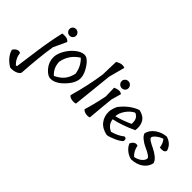

<svg xmlns="http://www.w3.org/2000/svg" viewBox="-197 -1570 2598 2598"><g transform="rotate(45 1102.0 -271.0)"><path d="M-37 44Q-26 139 44 205L61 197Q69 140 85 21Q101 -98 111 -168Q140 -370 182 -547Q234 -552 262.5 -544.5Q291 -537 310 -513L223 -324Q187 -96 167 218Q153 249 108 265.5Q63 282 9 278Q-53 242 -93.5 191.5Q-134 141 -145 91Q-124 55 -93.5 42Q-63 29 -37 44ZM335.5 -658Q336 -632 318 -613.5Q300 -595 273 -595Q246 -595 227 -613Q208 -631 207 -657.5Q206 -684 224.5 -702.5Q243 -721 270 -721Q297 -721 316 -702.5Q335 -684 335.5 -658Z M323 -234Q323 -298 365 -374Q407 -450 473.5 -503.5Q540 -557 599.5 -557Q659 -557 721.5 -465Q784 -373 786 -299Q788 -204 691 -102Q594 0 503 0Q444 0 383.5 -71.5Q323 -143 323 -234ZM590 -492Q450 -405 422 -246Q426 -130 507 -60Q588 -98 632 -152.5Q676 -207 693 -288Q676 -410 590 -492Z M961 -540 968 -790Q1049 -838 1104 -811L1043 -583Q1002 -179 983 -7Q950 5 907.5 -3Q865 -11 851 -36Q925 -295 961 -540Z M1200 -359 1196 -524Q1284 -563 1323 -526L1283 -385Q1269 -259 1248 -7Q1215 5 1176 -3Q1137 -11 1119 -36Q1161 -166 1200 -359ZM1338.5 -658Q1340 -631 1321 -611.5Q1302 -592 1274 -592Q1246 -592 1226 -611Q1206 -630 1205 -657.5Q1204 -685 1223.5 -704Q1243 -723 1271 -723Q1299 -723 1318 -704Q1337 -685 1338.5 -658Z M1654 -553Q1747 -533 1783 -470Q1819 -407 1805 -320Q1634 -239 1484 -208Q1496 -112 1589 -72Q1699 -103 1761 -157Q1785 -157 1793.5 -145Q1802 -133 1798 -105Q1772 -74 1702.5 -42Q1633 -10 1579 0Q1475 -21 1423.5 -87Q1372 -153 1374 -245Q1377 -300 1409 -367Q1516 -506 1654 -553ZM1481 -268V-262Q1590 -290 1710 -345Q1713 -400 1698 -432.5Q1683 -465 1642 -486L1627 -482Q1566 -448 1524.5 -385Q1483 -322 1481 -268Z M2192 -167Q2192 -198 2070 -252Q2023 -272 1978.5 -307Q1934 -342 1923 -379Q1941 -454 2011.5 -504Q2082 -554 2169 -560Q2277 -526 2305 -427Q2302 -404 2276.5 -393Q2251 -382 2205 -390Q2199 -454 2157 -506Q2108 -492 2066.5 -457.5Q2025 -423 2025 -402.5Q2025 -382 2063 -359Q2101 -336 2148.5 -314Q2196 -292 2241 -255Q2286 -218 2296 -177Q2277 -97 2210.5 -50.5Q2144 -4 2042 0Q1983 -14 1935.5 -55Q1888 -96 1876 -141Q1896 -176 1918.5 -189.5Q1941 -203 1974 -194Q1991 -103 2050 -52Q2115 -65 2153.5 -99Q2192 -133 2192 -167Z"/></g></svg>

Font: Tillana Medium
Style: Regular
Weight: 500
Designer: Lipi Raval (Devanagari, Latin), Jonny Pinhorn (Latin)
Foundry: Indian Type Foundry
Version: Version 2.003;PS 1.0;hotconv 1.0.79;makeotf.lib2.5.61930; tt